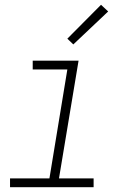

<svg xmlns="http://www.w3.org/2000/svg" viewBox="-20 -784 540 804"><path d="M22 0V-37H187L262 -493H117V-530H309L227 -37H372V0ZM287 -598 262 -622 403 -764 433 -736Z"/></svg>

Font: Iosevka Curly XLtObl
Style: Regular
Weight: 200
Italic angle: -9°
Monospace: yes
Designer: Belleve Invis
Foundry: Belleve Invis
Version: Version 11.1.0; ttfautohint (v1.8.3)